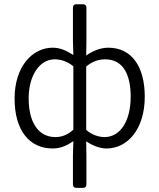

<svg xmlns="http://www.w3.org/2000/svg" viewBox="-20 -700 763 919"><path d="M329.1 44.9V183.6C329.1 193.4 335 199.2 344.7 199.2H377.9C387.7 199.2 393.6 193.4 393.6 183.6V44.9L392.6 -23.4C424.8 -2 459 10.7 490.2 10.7C589.8 10.7 672.9 -81.1 672.9 -237.3C672.9 -378.9 612.3 -471.7 498 -471.7C460.9 -471.7 423.8 -456.1 392.6 -434.6L393.6 -503.9V-664.1C393.6 -673.8 387.7 -679.7 377.9 -679.7H344.7C335 -679.7 329.1 -673.8 329.1 -664.1V-503.9L331.1 -436.5C299.8 -457 268.6 -471.7 232.4 -471.7C132.8 -471.7 49.8 -378.9 49.8 -228.5C49.8 -75.2 121.1 10.7 232.4 10.7C271.5 10.7 302.7 -4.9 331.1 -24.4ZM331.1 -79.1C300.8 -52.7 274.4 -43.9 245.1 -43.9C163.1 -43.9 117.2 -115.2 117.2 -229.5C117.2 -338.9 169.9 -416 241.2 -416C270.5 -416 300.8 -407.2 331.1 -382.8ZM605.5 -237.3C605.5 -119.1 554.7 -43.9 480.5 -43.9C458 -43.9 424.8 -50.8 392.6 -78.1V-381.8C424.8 -408.2 455.1 -416 483.4 -416C570.3 -416 605.5 -341.8 605.5 -237.3Z"/></svg>

Font: Ed Sans Neue Light
Style: Regular
Weight: 300
Designer: Stephen Hutchings
Version: Version 1.004;PS 001.004;hotconv 1.0.88;makeotf.lib2.5.64775